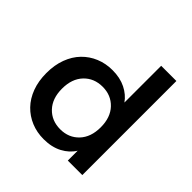

<svg xmlns="http://www.w3.org/2000/svg" viewBox="-179 -811 964 964"><g transform="rotate(45 302.5 -329.0)"><path d="M270 10Q222 10 181 -7Q140 -24 109.5 -55.5Q79 -87 62 -132.5Q45 -178 45 -235Q45 -292 62 -337.5Q79 -383 109.5 -414.5Q140 -446 181 -463Q222 -480 270 -480Q324 -480 364 -460Q404 -440 427 -407V-668H535V0H432V-70Q410 -34 368.5 -12Q327 10 270 10ZM294 -84Q354 -84 392.5 -124.5Q431 -165 431 -235Q431 -305 392.5 -345.5Q354 -386 294 -386Q233 -386 194.5 -345.5Q156 -305 156 -235Q156 -165 194.5 -124.5Q233 -84 294 -84Z"/></g></svg>

Font: Gantari SemiBold
Style: Regular
Weight: 600
Designer: Anugrah Pasau
Foundry: Lafontype
Version: Version 1.000; ttfautohint (v1.8.4)